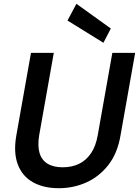

<svg xmlns="http://www.w3.org/2000/svg" viewBox="-20 -978 731 1010"><path d="M289 12Q209 12 153 -19.5Q97 -51 73.5 -113.5Q50 -176 66 -266L143 -700H263L186 -266Q177 -211 188 -173.5Q199 -136 230 -117Q261 -98 310 -98Q358 -98 395.5 -116Q433 -134 458.5 -171.5Q484 -209 494 -266L571 -700H691L614 -266Q598 -171 549.5 -109.5Q501 -48 433.5 -18Q366 12 289 12ZM524 -753 335 -870 382 -958 563 -828Z"/></svg>

Font: DM Sans 12pt SemiBold
Style: Italic
Weight: 600
Italic angle: -10°
Version: Version 4.004;gftools[0.9.30]